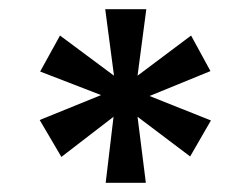

<svg xmlns="http://www.w3.org/2000/svg" viewBox="-20 -756 541 416"><path d="M209 -360 226 -503 113 -416 66 -496 199 -550 67 -601 110 -679 227 -592 208 -736H297L278 -592L394 -679L436 -602L304 -548L437 -495L392 -417L278 -503L296 -360Z"/></svg>

Font: DM Sans 24pt SemiBold
Style: Regular
Weight: 600
Designer: Colophon Foundry, Jonny Pinhorn
Foundry: Colophon Foundry
Version: Version 4.004;gftools[0.9.30]